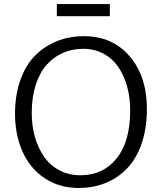

<svg xmlns="http://www.w3.org/2000/svg" viewBox="-20 -932 810 960"><path d="M264.2 -851.1V-911.6H529.3V-851.1ZM381.8 7.8Q281.2 9.8 205.8 -39.3Q130.4 -88.4 91.8 -175.8Q53.2 -263.2 55.2 -375.5Q57.1 -465.8 84 -537.8Q110.8 -609.9 157.2 -655.8Q203.6 -701.7 264.4 -726.1Q325.2 -750.5 396.5 -751Q543.5 -752 630.6 -647.9Q717.8 -543.9 714.4 -373Q712.4 -282.7 686.8 -210.4Q661.1 -138.2 616.7 -91.3Q572.3 -44.4 512.5 -19Q452.6 6.3 381.8 7.8ZM384.3 -55.7Q496.6 -56.6 563.5 -140.4Q630.4 -224.1 630.9 -377Q631.3 -441.4 616 -497.8Q600.6 -554.2 571.5 -596.9Q542.5 -639.6 496.6 -664.1Q450.7 -688.5 394 -688Q339.8 -687.5 293.9 -667.2Q248 -647 213.4 -608.2Q178.7 -569.3 158.9 -508.3Q139.2 -447.3 138.7 -370.1Q138.2 -305.7 154.1 -249Q169.9 -192.4 200 -148.9Q230 -105.5 277.6 -80.3Q325.2 -55.2 384.3 -55.7Z"/></svg>

Font: HaufeMerriweatherSansLt
Style: Regular
Weight: 300
Designer: Eben Sorkin
Foundry: Eben Sorkin
Version: Version 1.56